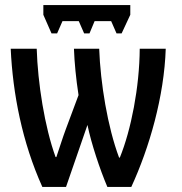

<svg xmlns="http://www.w3.org/2000/svg" viewBox="-20 -733 714 753"><path d="M491 -713H150V-675L182 -602H204L225 -650H289L310 -602H331L351 -650H416L437 -602H457L491 -675ZM630 -542H528C527 -391 494 -223 450 -115H447C402 -235 374 -406 369 -542H270C272 -487 278 -425 288 -360L238 -226C227 -197 212 -149 201 -117H198C155 -235 128 -408 124 -542H22C30 -366 67 -175 146 0H239L323 -243C338 -170 372 -68 401 0H495C566 -154 624 -355 630 -542Z"/></svg>

Font: Noto Sans Display Condensed Medium
Style: Regular
Weight: 500
Width: 3
Designer: Monotype Design Team
Foundry: Monotype Imaging Inc.
Version: Version 1.900